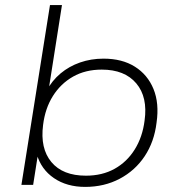

<svg xmlns="http://www.w3.org/2000/svg" viewBox="-20 -725 702 753"><path d="M314 8Q242 8 191.5 -26.5Q141 -61 124 -121H129L110 0H64L176 -705H223L170 -368H162Q184 -409 217.5 -437Q251 -465 294 -480Q337 -495 386 -495Q459 -495 509 -463.5Q559 -432 582 -376Q605 -320 594 -244Q585 -169 547.5 -112.5Q510 -56 449.5 -24Q389 8 314 8ZM317 -36Q381 -36 429.5 -63Q478 -90 508.5 -139Q539 -188 547 -252Q560 -344 514.5 -398Q469 -452 379 -452Q315 -452 266.5 -424.5Q218 -397 187.5 -348.5Q157 -300 149 -235Q137 -143 181.5 -89.5Q226 -36 317 -36Z"/></svg>

Font: Nunito Sans 10pt SemiExpanded ExtraLight
Style: Italic
Weight: 250
Width: 6
Italic angle: -9°
Designer: Vernon Adams
Foundry: Vernon Adams
Version: Version 3.101;gftools[0.9.27]